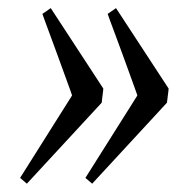

<svg xmlns="http://www.w3.org/2000/svg" viewBox="-20 -454 471 471"><path d="M393.6 -236.8Q393.6 -235.8 393.1 -230.5Q392.6 -225.1 391.6 -218.8L389.6 -202.1L206.1 -3.4L189.5 -17.6L316.9 -219.7Q317.4 -219.2 312 -234.1Q306.6 -249 298.6 -271.2Q290.5 -293.5 281 -319.6Q271.5 -345.7 263.2 -367.9Q254.9 -390.1 249.5 -404.8L244.1 -419.9L264.6 -434.1ZM233.4 -236.8Q233.4 -235.8 232.9 -230.5Q232.4 -225.1 231.4 -218.8L229.5 -202.1L45.9 -3.4L29.3 -17.6L156.7 -219.7Q157.2 -219.2 151.9 -234.1Q146.5 -249 138.4 -271.2Q130.4 -293.5 120.8 -319.6Q111.3 -345.7 103 -367.9Q94.7 -390.1 89.4 -404.8L84 -419.9L104.5 -434.1Z"/></svg>

Font: Gentium Plus
Style: Italic
Weight: 400
Italic angle: -8°
Designer: J. Victor Gaultney, Annie Olsen, Iska Routamaa
Foundry: SIL International
Version: Version 1.510